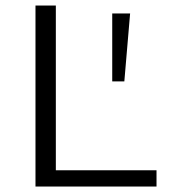

<svg xmlns="http://www.w3.org/2000/svg" viewBox="-20 -678 613 698"><path d="M183 -59H549V0H109V-658H183ZM453 -629 432 -382H388V-629Z"/></svg>

Font: EauTestSC
Style: Regular
Weight: 400
Designer: Christian Thalmann (Catharsis Fonts)
Version: Version 0.001;PS 000.001;hotconv 1.0.88;makeotf.lib2.5.64775